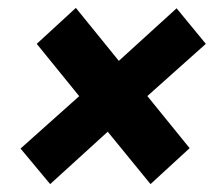

<svg xmlns="http://www.w3.org/2000/svg" viewBox="-20 -594 546 486"><path d="M107 -128 32 -218 200 -368 198 -329 73 -483 172 -574 297 -420 260 -421 427 -573 501 -483 333 -333 335 -373 460 -219 361 -128 236 -281 274 -280Z"/></svg>

Font: Bitter Thin ExtraBold
Style: Italic
Weight: 800
Italic angle: -9°
Version: Version 2.002